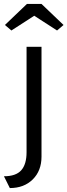

<svg xmlns="http://www.w3.org/2000/svg" viewBox="-41 -760 343 976"><path d="M9 196 -21 136Q40 136 67 105.5Q94 75 94 14V-522H170V36Q170 108 125.5 152Q81 196 9 196ZM17 -605 -16 -633 96 -740H170L282 -633L249 -605L133 -680Z"/></svg>

Font: Lexend Deca Light
Style: Regular
Weight: 300
Designer: Bonnie Shaver-Troup, Thomas Jockin
Foundry: Lexend
Version: Version 1.008; ttfautohint (v1.8.4.7-5d5b)